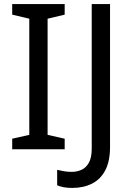

<svg xmlns="http://www.w3.org/2000/svg" viewBox="-20 -734 652 944"><path d="M298 0H40V-52L124 -71V-642L40 -662V-714H298V-662L214 -642V-71L298 -52ZM335 190Q311 190 293 186.5Q275 183 261 177V101Q277 105 295 108Q313 111 333 111Q358 111 380.5 101Q403 91 417 66Q431 41 431 -4V-714H521V-11Q521 58 498 102.5Q475 147 433 168.5Q391 190 335 190Z"/></svg>

Font: Noto Sans Armenian
Style: Regular
Weight: 400
Designer: Monotype Design Team
Foundry: Monotype Imaging Inc.
Version: Version 2.007